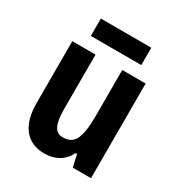

<svg xmlns="http://www.w3.org/2000/svg" viewBox="-172 -883 896 959"><g transform="rotate(30 276.5 -403.5)"><path d="M487 -597V-51H382L366 -121H358Q338 -81 303 -61Q268 -41 224 -41Q146 -41 105 -92.5Q64 -144 64 -242V-597H198V-279Q198 -218 213 -187.5Q228 -157 262 -157Q316 -157 334 -200.5Q352 -244 352 -325V-597ZM422 -766V-666H131V-766Z"/></g></svg>

Font: Noto Sans Tamil UI Condensed
Style: Bold
Weight: 700
Width: 3
Designer: Jelle Bosma - Monotype Design Team
Foundry: Monotype Imaging Inc.
Version: Version 2.004; ttfautohint (v1.8.4.7-5d5b)